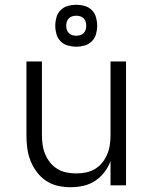

<svg xmlns="http://www.w3.org/2000/svg" viewBox="-20 -778 640 806"><path d="M276 8Q249 8 222.5 2Q196 -4 173.5 -19Q151 -34 134.5 -56Q118 -78 108 -103.5Q98 -129 94.5 -156Q91 -183 91 -210V-520H156V-210Q156 -190 159 -169.5Q162 -149 170 -130Q178 -111 191 -95Q204 -79 221.5 -68.5Q239 -58 259.5 -54Q280 -50 300 -50Q320 -50 340.5 -54Q361 -58 378.5 -68.5Q396 -79 409 -95Q422 -111 430 -130Q438 -149 441 -169.5Q444 -190 444 -210V-520H509V0H444V-102Q435 -77 418.5 -55.5Q402 -34 379.5 -19Q357 -4 330 2Q303 8 276 8ZM300 -582Q282 -582 264.5 -587Q247 -592 234.5 -604.5Q222 -617 217 -634.5Q212 -652 212 -670Q212 -688 217 -705.5Q222 -723 234.5 -735.5Q247 -748 264.5 -753Q282 -758 300 -758Q318 -758 335.5 -753Q353 -748 365.5 -735.5Q378 -723 383 -705.5Q388 -688 388 -670Q388 -652 383 -634.5Q378 -617 365.5 -604.5Q353 -592 335.5 -587Q318 -582 300 -582ZM300 -628Q308 -628 316.5 -630.5Q325 -633 331 -639Q337 -645 339.5 -653Q342 -661 342 -670Q342 -679 339.5 -687Q337 -695 331 -701Q325 -707 317 -709.5Q309 -712 300 -712Q291 -712 283 -709.5Q275 -707 269 -701Q263 -695 260.5 -687Q258 -679 258 -670Q258 -661 260.5 -653Q263 -645 269 -639Q275 -633 283 -630.5Q291 -628 300 -628Z"/></svg>

Font: Iosevka Light Extended
Style: Regular
Weight: 300
Width: 7
Monospace: yes
Designer: Belleve Invis
Foundry: Belleve Invis
Version: Version 32.5.0; ttfautohint (v1.8.4)